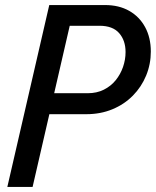

<svg xmlns="http://www.w3.org/2000/svg" viewBox="-20 -740 617 760"><path d="M9 0 175 -720H396Q451 -720 491.5 -697Q532 -674 554.5 -632.5Q577 -591 577 -536Q577 -486 558.5 -441Q540 -396 506 -361.5Q472 -327 425 -307.5Q378 -288 322 -288H150L169 -371H327Q363 -371 391 -385Q419 -399 438 -422.5Q457 -446 467 -475Q477 -504 477 -534Q477 -580 451.5 -609Q426 -638 374 -638H256L109 0Z"/></svg>

Font: Instrument Sans SemiCondensed Medium
Style: Italic
Weight: 500
Width: 4
Italic angle: -13°
Designer: Rodrigo Fuenzalida
Foundry: fragTYPE
Version: Version 1.000;gftools[0.9.28]